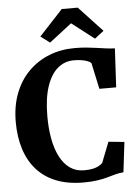

<svg xmlns="http://www.w3.org/2000/svg" viewBox="-63 -1027 793 1087"><g transform="rotate(-5 333.0 -483.5)"><path d="M366.5 11Q279 11 212.8 -15.2Q146.5 -41.5 102.5 -90.8Q58.5 -140 36.5 -209.2Q14.5 -278.5 14.5 -363.5Q14.5 -453.5 42 -525.2Q69.5 -597 119.8 -647.5Q170 -698 237 -724.8Q304 -751.5 383.5 -751.5Q420 -751.5 450.8 -748.5Q481.5 -745.5 508.2 -741.5Q535 -737.5 560 -734.2Q585 -731 610 -730L598 -509.5H502.5L470.5 -658.5Q464.5 -665 451.2 -670.5Q438 -676 418.2 -679.5Q398.5 -683 371.5 -683Q320 -683 280.2 -649.5Q240.5 -616 218 -548.5Q195.5 -481 195.5 -379.5Q195.5 -310 206.5 -251Q217.5 -192 240 -148.8Q262.5 -105.5 296.5 -81.5Q330.5 -57.5 376 -57.5Q407 -57.5 427 -62Q447 -66.5 459.8 -73.8Q472.5 -81 481.5 -89.5L527.5 -206.5L617.5 -197.5L597 -27Q572 -25 550.2 -19Q528.5 -13 503.8 -6Q479 1 446 6Q413 11 366.5 11ZM247.5 -794.5 195.5 -833.5 329.5 -978H420.5L554.5 -834.5L502.5 -794.5L375 -893Z"/></g></svg>

Font: Merriweather ExtraBold
Style: Regular
Weight: 800
Version: Version 2.100